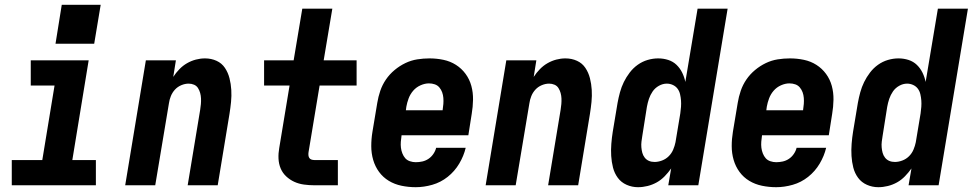

<svg xmlns="http://www.w3.org/2000/svg" viewBox="-20 -771 4048 799"><path d="M29 0V-105H156L207 -415H108V-520H349L281 -105H379V0ZM211 -589 237 -751H399L372 -589Z M501 0 587 -520H712L701 -451Q712 -468 726.5 -483Q741 -498 758.5 -508Q776 -518 795 -523Q814 -528 833 -528Q859 -528 881 -518Q903 -508 916 -488.5Q929 -469 935 -445.5Q941 -422 942.5 -397Q944 -372 941.5 -347Q939 -322 935 -297L886 0H761L813 -314Q815 -326 816 -338Q817 -350 816.5 -361.5Q816 -373 813 -384Q810 -395 804 -404.5Q798 -414 787.5 -418.5Q777 -423 765 -423Q750 -423 734.5 -416.5Q719 -410 708 -398Q697 -386 691 -371Q685 -356 683 -341L626 0Z M1288 0Q1266 0 1244.5 -3Q1223 -6 1204.5 -14.5Q1186 -23 1171 -37Q1156 -51 1148 -70Q1140 -89 1139 -111Q1138 -133 1142 -155L1185 -415H1079V-520H1202L1238 -735H1363L1327 -520H1464V-415H1310L1264 -138Q1263 -131 1263.5 -125Q1264 -119 1267 -114Q1270 -109 1276 -107Q1282 -105 1288 -105H1386V0Z M1710 8Q1680 8 1651 2Q1622 -4 1598 -18.5Q1574 -33 1557.5 -55.5Q1541 -78 1533 -105.5Q1525 -133 1525 -163Q1525 -193 1530 -223L1550 -343Q1554 -368 1562.5 -393Q1571 -418 1586 -440Q1601 -462 1622 -479.5Q1643 -497 1667 -508.5Q1691 -520 1716.5 -524Q1742 -528 1767 -528Q1797 -528 1825.5 -522Q1854 -516 1877.5 -501Q1901 -486 1917.5 -463.5Q1934 -441 1941.5 -413.5Q1949 -386 1948.5 -356Q1948 -326 1943 -297L1929 -208H1651V-207Q1649 -194 1648 -181Q1647 -168 1648.5 -156Q1650 -144 1654.5 -132.5Q1659 -121 1666.5 -112.5Q1674 -104 1686 -100Q1698 -96 1710 -96Q1724 -96 1737.5 -99Q1751 -102 1763 -110Q1775 -118 1783.5 -130.5Q1792 -143 1795 -156H1918Q1910 -122 1891 -90Q1872 -58 1843 -35Q1814 -12 1779 -2Q1744 8 1710 8ZM1669 -312H1822V-313Q1824 -326 1825 -338.5Q1826 -351 1825 -363.5Q1824 -376 1820 -387Q1816 -398 1808.5 -407Q1801 -416 1789.5 -420Q1778 -424 1765 -424Q1748 -424 1730 -416Q1712 -408 1699.5 -393.5Q1687 -379 1680.5 -361.5Q1674 -344 1671 -327Z M2001 0 2087 -520H2212L2201 -451Q2212 -468 2226.5 -483Q2241 -498 2258.5 -508Q2276 -518 2295 -523Q2314 -528 2333 -528Q2359 -528 2381 -518Q2403 -508 2416 -488.5Q2429 -469 2435 -445.5Q2441 -422 2442.5 -397Q2444 -372 2441.5 -347Q2439 -322 2435 -297L2386 0H2261L2313 -314Q2315 -326 2316 -338Q2317 -350 2316.5 -361.5Q2316 -373 2313 -384Q2310 -395 2304 -404.5Q2298 -414 2287.5 -418.5Q2277 -423 2265 -423Q2250 -423 2234.5 -416.5Q2219 -410 2208 -398Q2197 -386 2191 -371Q2185 -356 2183 -341L2126 0Z M2635 8Q2610 8 2587.5 -2Q2565 -12 2551 -31Q2537 -50 2531 -73.5Q2525 -97 2523.5 -122Q2522 -147 2524 -172.5Q2526 -198 2530 -223L2550 -343Q2554 -365 2560 -387Q2566 -409 2576 -429.5Q2586 -450 2600.5 -469Q2615 -488 2634 -501.5Q2653 -515 2675 -521.5Q2697 -528 2719 -528Q2741 -528 2761 -521.5Q2781 -515 2795.5 -501Q2810 -487 2819 -468.5Q2828 -450 2832 -430L2883 -735H3008L2886 0H2761L2773 -70Q2761 -53 2746 -37.5Q2731 -22 2713 -12Q2695 -2 2675 3Q2655 8 2635 8ZM2704 -97Q2719 -97 2735 -103Q2751 -109 2763 -121Q2775 -133 2781.5 -148.5Q2788 -164 2791 -179L2811 -299Q2813 -313 2814 -326.5Q2815 -340 2814 -353Q2813 -366 2810 -379Q2807 -392 2799.5 -402Q2792 -412 2780 -417.5Q2768 -423 2755 -423Q2738 -423 2722 -414Q2706 -405 2696 -390.5Q2686 -376 2680.5 -359.5Q2675 -343 2672 -326L2653 -206Q2651 -194 2649.5 -182Q2648 -170 2649 -158Q2650 -146 2653 -135Q2656 -124 2663 -115Q2670 -106 2680.5 -101.5Q2691 -97 2704 -97Z M3210 8Q3180 8 3151 2Q3122 -4 3098 -18.5Q3074 -33 3057.5 -55.5Q3041 -78 3033 -105.5Q3025 -133 3025 -163Q3025 -193 3030 -223L3050 -343Q3054 -368 3062.5 -393Q3071 -418 3086 -440Q3101 -462 3122 -479.5Q3143 -497 3167 -508.5Q3191 -520 3216.5 -524Q3242 -528 3267 -528Q3297 -528 3325.5 -522Q3354 -516 3377.5 -501Q3401 -486 3417.5 -463.5Q3434 -441 3441.5 -413.5Q3449 -386 3448.5 -356Q3448 -326 3443 -297L3429 -208H3151V-207Q3149 -194 3148 -181Q3147 -168 3148.5 -156Q3150 -144 3154.5 -132.5Q3159 -121 3166.5 -112.5Q3174 -104 3186 -100Q3198 -96 3210 -96Q3224 -96 3237.5 -99Q3251 -102 3263 -110Q3275 -118 3283.5 -130.5Q3292 -143 3295 -156H3418Q3410 -122 3391 -90Q3372 -58 3343 -35Q3314 -12 3279 -2Q3244 8 3210 8ZM3169 -312H3322V-313Q3324 -326 3325 -338.5Q3326 -351 3325 -363.5Q3324 -376 3320 -387Q3316 -398 3308.5 -407Q3301 -416 3289.5 -420Q3278 -424 3265 -424Q3248 -424 3230 -416Q3212 -408 3199.5 -393.5Q3187 -379 3180.5 -361.5Q3174 -344 3171 -327Z M3635 8Q3610 8 3587.5 -2Q3565 -12 3551 -31Q3537 -50 3531 -73.5Q3525 -97 3523.5 -122Q3522 -147 3524 -172.5Q3526 -198 3530 -223L3550 -343Q3554 -365 3560 -387Q3566 -409 3576 -429.5Q3586 -450 3600.5 -469Q3615 -488 3634 -501.5Q3653 -515 3675 -521.5Q3697 -528 3719 -528Q3741 -528 3761 -521.5Q3781 -515 3795.5 -501Q3810 -487 3819 -468.5Q3828 -450 3832 -430L3883 -735H4008L3886 0H3761L3773 -70Q3761 -53 3746 -37.5Q3731 -22 3713 -12Q3695 -2 3675 3Q3655 8 3635 8ZM3704 -97Q3719 -97 3735 -103Q3751 -109 3763 -121Q3775 -133 3781.5 -148.5Q3788 -164 3791 -179L3811 -299Q3813 -313 3814 -326.5Q3815 -340 3814 -353Q3813 -366 3810 -379Q3807 -392 3799.5 -402Q3792 -412 3780 -417.5Q3768 -423 3755 -423Q3738 -423 3722 -414Q3706 -405 3696 -390.5Q3686 -376 3680.5 -359.5Q3675 -343 3672 -326L3653 -206Q3651 -194 3649.5 -182Q3648 -170 3649 -158Q3650 -146 3653 -135Q3656 -124 3663 -115Q3670 -106 3680.5 -101.5Q3691 -97 3704 -97Z"/></svg>

Font: Iosevka SS04 Extrabold Oblique
Style: Regular
Weight: 800
Italic angle: -9°
Monospace: yes
Designer: Belleve Invis
Foundry: Belleve Invis
Version: Version 19.0.0; ttfautohint (v1.8.4)